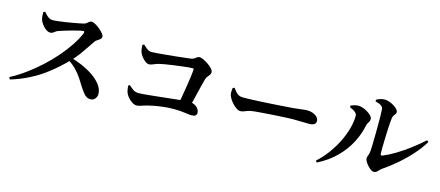

<svg xmlns="http://www.w3.org/2000/svg" viewBox="-51 -1243 4082 1782"><g transform="rotate(15 1990.0 -352.0)"><path d="M55.7 -15.5Q126.7 -52.5 196.6 -103.1Q266.6 -153.6 332 -213.3Q397.5 -272.9 453.4 -337Q509.2 -401 551.9 -465.4Q594.6 -529.8 618.5 -588.1Q625.9 -607.5 607.2 -606.7Q592.3 -605.3 563.8 -598.4Q535.4 -591.5 501.8 -582.3Q468.2 -573.1 438 -563.7Q407.7 -554.4 388.9 -547.9Q372.4 -542.8 361.5 -534.3Q350.6 -525.9 340.6 -519.2Q330.6 -512.5 315.9 -512.5Q294 -512.5 272.4 -528.7Q250.8 -544.9 234.7 -567.3Q218.5 -589.7 212.5 -607.8Q207.8 -623.5 206.1 -642Q204.4 -660.5 205.3 -680.8L221.7 -687.6Q233.1 -673.7 246.2 -660.3Q259.3 -646.9 274.1 -638.6Q288.9 -630.3 305.6 -630.3Q326.5 -630.3 357.7 -633.9Q388.9 -637.5 424.5 -642.8Q460.1 -648.1 494.7 -654.4Q529.3 -660.6 556.7 -666Q584.1 -671.4 598.2 -675Q611.1 -678 621.3 -686.5Q631.4 -695 641.1 -702.7Q650.7 -710.3 661.1 -710.3Q676.6 -710.3 699.3 -698Q721.9 -685.6 743.7 -667.6Q765.4 -649.6 779.9 -631.2Q794.4 -612.8 794.4 -600.7Q794.4 -586.8 782.4 -576.2Q770.4 -565.6 756.4 -557.3Q742.5 -549 736.2 -540.2Q717.7 -513.6 692.6 -475.4Q667.4 -437.3 636.9 -395.5Q606.4 -353.8 570.1 -316.4Q535.8 -281.3 488.6 -237.8Q441.5 -194.2 380 -149.3Q318.5 -104.5 240.6 -64.5Q162.8 -24.6 67.3 4.7ZM834.2 -11.3Q814.5 -11.3 798.4 -21.2Q782.3 -31.2 767.4 -49.6Q752.5 -68 735.4 -93.9Q709.5 -136.6 682.7 -177Q655.8 -217.4 618 -255.2Q580.1 -293.1 520.2 -326.4L536.1 -346.3Q604.4 -329.1 668.6 -302Q732.7 -274.8 784.2 -239.3Q835.7 -203.7 866 -162.5Q896.4 -121.3 896.4 -75.8Q896.4 -53.1 880.1 -32.2Q863.8 -11.3 834.2 -11.3Z M1634.4 -162.4Q1642.6 -203.1 1651.6 -254.6Q1660.5 -306.1 1668.8 -358.6Q1677.2 -411.1 1683.1 -454.6Q1689.1 -498.1 1690.4 -522.9Q1691.4 -535.8 1679.2 -535.8Q1666.2 -535.8 1636.7 -533Q1607.2 -530.2 1570 -525.6Q1532.8 -521 1494.1 -515.7Q1455.5 -510.4 1423.5 -504.8Q1391.4 -499.2 1373.1 -495.2Q1340.6 -487.3 1318.2 -476.5Q1295.8 -465.7 1276.1 -465.7Q1259.7 -465.7 1239.8 -480.7Q1219.9 -495.8 1203.9 -517.1Q1188 -538.5 1181.8 -557.2Q1177.4 -571.1 1174.9 -589.7Q1172.4 -608.4 1172.8 -625.4L1187.5 -631.2Q1203.6 -617.3 1216.1 -606.1Q1228.6 -594.8 1241.7 -588.5Q1254.8 -582.1 1272.5 -582.1Q1289 -582.1 1325.6 -585.1Q1362.1 -588.1 1408.5 -592.3Q1454.9 -596.4 1501.2 -601.6Q1547.5 -606.7 1584.5 -610.8Q1621.6 -615 1637.6 -617Q1659.5 -619.7 1671.4 -628.3Q1683.3 -637 1693.1 -644.3Q1702.9 -651.6 1716.5 -651.6Q1729.8 -651.6 1753.1 -640.7Q1776.5 -629.8 1800.6 -613.4Q1824.8 -596.9 1841.6 -578.3Q1858.3 -559.7 1858.3 -543.5Q1858.3 -529.4 1849.9 -518.1Q1841.5 -506.9 1831.3 -494.6Q1821.2 -482.4 1816 -464.5Q1809.4 -439 1800.4 -404.4Q1791.5 -369.8 1782 -329.2Q1772.4 -288.6 1761.9 -246.1Q1751.3 -203.6 1740.4 -162.4ZM1263.6 -66.9Q1243.9 -66.9 1221.8 -80.9Q1199.7 -94.9 1182.1 -115.3Q1164.4 -135.8 1156.2 -154.5Q1149.5 -172.1 1146.2 -193.4Q1142.9 -214.6 1143.8 -227L1157.5 -233.1Q1179.8 -211.2 1201.6 -196.7Q1223.5 -182.1 1254.4 -182.1Q1269.5 -182.1 1306.1 -185.3Q1342.7 -188.5 1391.9 -193.6Q1441 -198.7 1493.7 -204.5Q1546.4 -210.2 1593.5 -215.3Q1640.6 -220.4 1674 -223.6Q1707.4 -226.8 1716.8 -226.8Q1753.9 -228.3 1778.9 -215.9Q1803.9 -203.4 1817 -184.5Q1830 -165.5 1830 -145.6Q1830 -129 1818.2 -119.9Q1806.3 -110.8 1781.9 -110.8Q1755.1 -110.8 1713.2 -117.7Q1671.4 -124.6 1609.3 -124.6Q1561.3 -124.6 1513.2 -119.2Q1465.1 -113.7 1425.7 -106.4Q1386.2 -99.1 1361.5 -92.3Q1339.3 -86.6 1323 -80.7Q1306.7 -74.9 1292.7 -70.9Q1278.7 -66.9 1263.6 -66.9Z M2207.4 -265.5Q2187.6 -265.5 2163.3 -283.7Q2138.9 -301.9 2118.1 -328.2Q2097.3 -354.6 2087.6 -378.8Q2081.2 -396.2 2081.9 -416.6Q2082.7 -436.9 2085.1 -455L2102 -460.6Q2116.8 -440.9 2129.6 -425.9Q2142.4 -410.9 2159.3 -402.5Q2176.2 -394.1 2202.2 -394.1Q2229 -394.1 2269.7 -395.6Q2310.3 -397.1 2357.9 -399.4Q2405.5 -401.6 2454.2 -404.6Q2502.9 -407.6 2546.8 -410.6Q2590.6 -413.6 2623.5 -416.1Q2656.5 -418.6 2671.6 -419.4Q2721.6 -423.8 2755.7 -428.7Q2789.9 -433.5 2808.2 -433.5Q2838.5 -433.5 2863.9 -423.8Q2889.3 -414.1 2904.8 -397.6Q2920.3 -381.1 2920.3 -359.1Q2920.3 -337.5 2903 -326.9Q2885.7 -316.4 2853.9 -316.4Q2824.6 -316.4 2793.1 -317.8Q2761.7 -319.2 2708.5 -319.2Q2685.7 -319.2 2648.3 -317.7Q2610.9 -316.2 2565.7 -313.5Q2520.6 -310.9 2476 -307.8Q2431.5 -304.6 2393.3 -301.6Q2355.1 -298.6 2332.4 -296.4Q2296.4 -292.6 2276.1 -285.3Q2255.7 -278.1 2241 -271.8Q2226.2 -265.5 2207.4 -265.5Z M3551.5 -41.1Q3537.4 -41.1 3520.7 -52.9Q3503.9 -64.8 3489 -81.8Q3474.1 -98.8 3464.3 -116.1Q3454.6 -133.4 3454.6 -144.5Q3454.6 -155.7 3458.2 -165.2Q3461.8 -174.7 3466 -187.5Q3470.2 -200.3 3471.9 -219.5Q3473.7 -233.9 3474.8 -269.9Q3475.9 -305.8 3476.6 -353.7Q3477.2 -401.5 3477.5 -451.9Q3477.8 -502.2 3477.3 -546.9Q3476.8 -591.6 3474.8 -620.6Q3473.8 -642.2 3454.3 -655.9Q3434.8 -669.6 3399.1 -677.1L3397.9 -693.6Q3422.2 -706.6 3440.4 -711.4Q3458.6 -716.2 3478.8 -716.2Q3499.1 -716.2 3522.4 -707.9Q3545.7 -699.6 3566.7 -686.6Q3587.8 -673.7 3600.9 -659.3Q3614.1 -645 3614.1 -632.6Q3614.1 -619.7 3607.8 -611.4Q3601.4 -603.1 3593.9 -593Q3586.3 -582.8 3583.9 -564.4Q3581.4 -547.3 3579.2 -513.9Q3577 -480.5 3575.1 -439.9Q3573.2 -399.2 3572.1 -357.4Q3571 -315.7 3570.3 -280.6Q3569.7 -245.4 3570.4 -223.9Q3570.4 -199.9 3592.9 -209.2Q3648.5 -232.3 3710.6 -269.9Q3772.6 -307.5 3835 -354.8Q3897.4 -402 3954 -452.7L3969.7 -440.3Q3928.2 -371.4 3870.1 -307.1Q3812 -242.8 3747.5 -187.8Q3683 -132.7 3620.7 -90.3Q3609.4 -82.9 3598.9 -71.2Q3588.3 -59.5 3577 -50.3Q3565.6 -41.1 3551.5 -41.1ZM3005.5 -3.2Q3062.9 -54.7 3109 -117.7Q3155 -180.7 3187.7 -247.9Q3220.4 -315.1 3237.8 -379.5Q3255.2 -443.9 3255.2 -498.3Q3255.2 -514.8 3244.6 -526.7Q3234 -538.6 3217.7 -547.7Q3201.3 -556.8 3184 -563.7V-580.8Q3201.1 -587.2 3220.2 -592.7Q3239.3 -598.2 3261.1 -597.7Q3278.2 -597.4 3301.3 -589.1Q3324.5 -580.8 3346.6 -567.3Q3368.6 -553.7 3383 -538.1Q3397.4 -522.5 3397.4 -507.4Q3397.4 -488.3 3386.1 -472.7Q3374.7 -457.1 3370.7 -437.6Q3354 -352.9 3310.8 -270Q3267.7 -187.1 3195.7 -114.5Q3123.7 -41.8 3018.7 11.8Z"/></g></svg>

Font: Noto Serif KR ExtraLight
Style: Regular
Weight: 200
Designer: Ryoko NISHIZUKA 西塚涼子 (kana & ideographs); Frank Grießhammer (Latin, Greek & Cyrillic); Wenlong ZHANG 张文龙 (bopomofo); San
Foundry: Adobe
Version: Version 2.002-H1;hotconv 1.1.0;makeotfexe 2.6.0